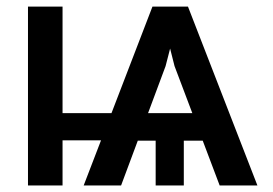

<svg xmlns="http://www.w3.org/2000/svg" viewBox="-20 -566 832 586"><path d="M650.4 0Q616.2 -90.8 512.7 -364.3Q501 -410.2 466.8 -545.9Q488.3 -545.9 553.7 -545.9Q606.4 -409.2 765.6 0Q736.3 0 650.4 0ZM65.4 0Q65.4 -136.7 65.4 -545.9Q91.8 -545.9 170.9 -545.9Q170.9 -409.2 170.9 0Q144.5 0 65.4 0ZM111.3 -137.7Q111.3 -158.2 111.3 -220.7Q177.7 -220.7 376 -220.7Q376 -200.2 376 -137.7Q309.6 -137.7 111.3 -137.7ZM455.1 0Q455.1 -47.9 455.1 -192.4Q476.6 -192.4 541 -192.4Q541 -144.5 541 0Q519.5 0 455.1 0ZM235.4 0Q288.1 -136.7 445.3 -545.9Q467.8 -545.9 532.2 -545.9Q520.5 -500 485.4 -364.3Q451.2 -273.4 349.6 0Q321.3 0 235.4 0ZM342.8 -136.7Q342.8 -158.2 342.8 -220.7Q422.9 -220.7 662.1 -220.7Q662.1 -199.2 662.1 -136.7Q582 -136.7 342.8 -136.7Z"/></svg>

Font: DeepSea
Style: Medium
Weight: 500
Designer: Stem
Version: Version 3.019;git-0a5106e0b